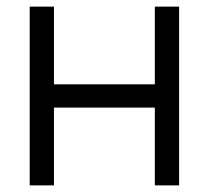

<svg xmlns="http://www.w3.org/2000/svg" viewBox="-20 -560 631 580"><path d="M69.7 0V-540H143V-305.3H447.7V-540H521V0H447.7V-235H143V0Z"/></svg>

Font: Manrope ExtraLight
Style: Regular
Weight: 200
Designer: Mikhail Sharanda
Foundry: Mikhail Sharanda
Version: Version 4.505